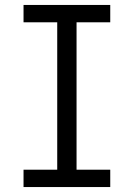

<svg xmlns="http://www.w3.org/2000/svg" viewBox="-20 -755 540 775"><path d="M75 0V-70H211V-665H75V-735H425V-665H289V-70H425V0Z"/></svg>

Font: Iosevka Term
Style: Regular
Weight: 400
Monospace: yes
Designer: Belleve Invis
Foundry: Belleve Invis
Version: Version 30.0.1